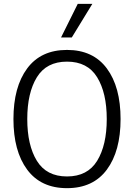

<svg xmlns="http://www.w3.org/2000/svg" viewBox="-20 -970 698 1000"><path d="M50 -350Q50 -517 121.5 -613.5Q193 -710 329 -710Q465 -710 536.5 -613.5Q608 -517 608 -350Q608 -183 536.5 -86.5Q465 10 329 10Q193 10 121.5 -86.5Q50 -183 50 -350ZM536 -350Q536 -486 486 -567.5Q436 -649 329 -649Q222 -649 172 -567.5Q122 -486 122 -350Q122 -214 172 -132.5Q222 -51 329 -51Q436 -51 486 -132.5Q536 -214 536 -350ZM385 -950H461L354 -775H298Z"/></svg>

Font: Niramit Light
Style: Regular
Weight: 300
Designer: Katatrad Aksorn Co.,Ltd.
Foundry: Cadson Demak Co.,Ltd.
Version: Version 1.000; ttfautohint (v1.6)